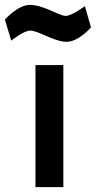

<svg xmlns="http://www.w3.org/2000/svg" viewBox="-69 -765 392 785"><path d="M76 0H190V-499H76ZM278 -740C278 -740 225 -700 200 -700C172 -700 110 -745 53 -745C4 -745 -49 -685 -49 -685L-23 -599C-23 -599 28 -640 55 -640C87 -640 154 -594 203 -594C253 -594 303 -653 303 -653Z"/></svg>

Font: TitilliumText22L
Style: 800 wt
Weight: 800
Designer: Campivisivi
Foundry: Campivisivi
Version: 1.000